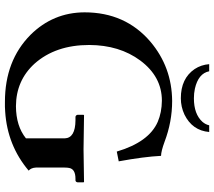

<svg xmlns="http://www.w3.org/2000/svg" viewBox="-64 -782 856 767"><g transform="rotate(90 363.5 -398.0)"><path d="M506.8 -806.2Q501 -738.8 437.5 -707.5Q406.2 -692.9 372.1 -692.9Q293 -692.9 255.4 -748Q238.3 -773.9 235.8 -806.2H264.2Q272.9 -762.7 334 -749Q352.5 -745.1 372.1 -745.1Q435.5 -745.1 466.3 -779.3Q477.1 -792 480 -806.2ZM648.9 -229V-113.8Q649.9 -94.7 661.1 -85Q560.5 0 425.8 8.8Q406.2 10.3 386.2 9.8Q221.7 9.8 118.7 -92.3Q29.3 -182.6 28.8 -308.1Q28.8 -471.2 146 -571.3Q247.6 -657.2 382.8 -658.2Q466.3 -658.2 545.9 -627.9Q583 -614.3 602.1 -613.8Q605.5 -545.9 624 -444.8L585 -437Q546.9 -565.4 466.3 -600.6Q428.7 -616.7 381.8 -617.2Q285.6 -617.2 221.2 -530.8Q159.7 -447.8 159.2 -327.1Q159.2 -192.4 233.9 -108.4Q301.3 -34.7 403.8 -34.2Q483.4 -34.7 532.2 -74.2V-229Q530.8 -271.5 460 -272H445.8Q439 -273.9 438 -280.8V-304.2L439.9 -306.2Q440.9 -306.2 576.2 -304.2L706.1 -306.2L708 -304.2V-280.8Q706.5 -272.5 700.2 -272H693.8Q654.8 -272 650.4 -246.6Q648.9 -239.3 648.9 -229Z"/></g></svg>

Font: Linux Libertine O
Style: Semibold
Weight: 700
Designer: Philipp H. Poll
Foundry: Philipp H. Poll
Version: Version 5.0.0